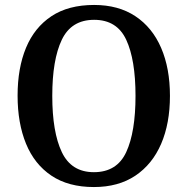

<svg xmlns="http://www.w3.org/2000/svg" viewBox="-20 -745 758 775"><path d="M359 10Q256 10 187.5 -36Q119 -82 85 -165Q51 -248 51 -359Q51 -470 85 -552Q119 -634 187.5 -679.5Q256 -725 360 -725Q458 -725 526.5 -679.5Q595 -634 630.5 -551.5Q666 -469 666 -358Q666 -247 630.5 -164.5Q595 -82 526.5 -36Q458 10 359 10ZM359 -50Q452 -50 489.5 -131Q527 -212 527 -358Q527 -504 489.5 -584.5Q452 -665 360 -665Q268 -665 229.5 -584.5Q191 -504 191 -358Q191 -212 229.5 -131Q268 -50 359 -50Z"/></svg>

Font: Noto Serif Ethiopic SemiCondensed SemiBold
Style: Regular
Weight: 600
Width: 4
Designer: Monotype Design Team
Foundry: Monotype Imaging Inc.
Version: Version 2.102; ttfautohint (v1.8.4.7-5d5b)